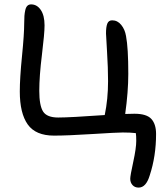

<svg xmlns="http://www.w3.org/2000/svg" viewBox="-20 -684 754 871"><path d="M608.9 167Q591.3 167 581.1 155.5Q570.8 144 570.8 127Q570.8 112.8 584.5 50.3Q598.1 -12.2 598.1 -44.9Q598.1 -68.8 596.2 -80.1Q572.3 -83 537.1 -83Q510.3 -83 398.2 -75.9Q286.1 -68.8 225.1 -68.8Q141.6 -68.8 105.7 -119.6Q69.8 -170.4 69.8 -269Q69.8 -329.6 79.8 -429.4Q89.8 -529.3 89.8 -579.1Q89.8 -599.1 90.8 -612.1Q91.8 -625 94.7 -638.2Q97.7 -651.4 104.2 -657.7Q110.8 -664.1 121.1 -664.1Q147.9 -664.1 165 -638.9Q182.1 -613.8 182.1 -568.8Q182.1 -532.2 170.2 -435.3Q158.2 -338.4 158.2 -272Q158.2 -205.1 175.5 -178Q192.9 -150.9 244.1 -150.9Q296.9 -150.9 455.1 -162.1Q470.2 -234.4 470.2 -315.9Q470.2 -375.5 465.6 -449.2Q460.9 -522.9 460.9 -532.2Q460.9 -562 466.8 -576.9Q472.7 -591.8 488.8 -591.8Q513.2 -591.8 530 -571Q546.9 -550.3 551.8 -520Q562 -466.3 562 -349.1Q562 -267.1 547.9 -167Q562 -168 589.8 -168Q645 -168 666.5 -144.5Q688 -121.1 688 -76.2Q688 24.4 659.2 111.8Q642.6 167 608.9 167Z"/></svg>

Font: Shantell Sans Irregular Bouncy
Style: Regular
Weight: 400
Designer: Stephen Nixon, Anya Danilova, Shantell Martin
Foundry: Arrow Type
Version: Version 1.006;[9816181b4]